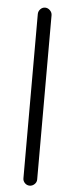

<svg xmlns="http://www.w3.org/2000/svg" viewBox="-52 -655 252 765"><g transform="rotate(5 73.5 -272.0)"><path d="M70 -600Q70 -611 78 -619.5Q86 -628 97 -628Q108 -628 116.5 -619.5Q125 -611 125 -600V57Q125 68 116.5 76Q108 84 97 84Q86 84 78 76Q70 68 70 57Z"/></g></svg>

Font: RIT Ala
Style: Regular
Weight: 400
Designer: Radhakrishan VN, Aswathy J
Version: 1.0